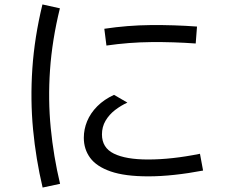

<svg xmlns="http://www.w3.org/2000/svg" viewBox="-20 -796 1040 870"><path d="M252.2 36.9 173.1 53.8Q142.6 -75.2 129.8 -209.6Q117.1 -343.9 126.6 -485.5Q136.2 -627.1 172.3 -775.9L251.4 -758.3Q216.1 -614.5 206.7 -479.5Q197.3 -344.6 209.9 -216.1Q222.5 -87.6 252.2 36.9ZM651.5 3.1Q545.7 3.1 481.4 -19.2Q417.2 -41.6 388.5 -80.8Q359.8 -120 359.8 -171.7Q359.8 -210.3 374.8 -246.8Q389.9 -283.3 420.6 -314.3Q451.3 -345.3 496.7 -366.2L557.2 -331.1Q527.9 -317.8 501.2 -297.3Q474.6 -276.7 458.3 -249Q442 -221.3 442 -187.1Q442 -126.4 496.1 -99.9Q550.2 -73.3 650.7 -73.3Q705.2 -73.3 763.5 -79.8Q821.9 -86.2 886.1 -99.2L900.2 -23.2Q832.9 -10.4 770.2 -3.7Q707.6 3.1 651.5 3.1ZM462.3 -589.6 452.7 -665.6Q557.7 -681.4 663 -682.4Q768.3 -683.3 872.7 -675.7L866.8 -598.9Q766.2 -606.2 665.6 -605.3Q565 -604.4 462.3 -589.6Z"/></svg>

Font: Murecho Thin
Style: Regular
Weight: 100
Designer: Neil Summerour
Foundry: Positype
Version: Version 1.010